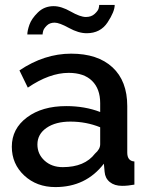

<svg xmlns="http://www.w3.org/2000/svg" viewBox="-20 -750 604 780"><path d="M205 10Q129 10 78.5 -37Q28 -84 28 -154Q28 -227 89.5 -273Q151 -319 249 -319Q325 -319 387 -295V-331Q387 -389 354 -421.5Q321 -454 259 -454Q181 -454 93 -394L59 -464Q160 -532 269 -532Q377 -532 437 -476.5Q497 -421 497 -319V-130Q497 -96 526 -94V0Q500 5 476 5Q445 5 426 -10.5Q407 -26 405 -52L402 -85Q329 10 205 10ZM235 -71Q324 -71 366 -126Q387 -144 387 -164V-233Q330 -256 266 -256Q206 -256 169 -230.5Q132 -205 132 -163Q132 -124 161 -97.5Q190 -71 235 -71ZM332 -615Q299 -615 260 -636.5Q221 -658 202 -658Q182 -658 170 -646Q158 -634 155.5 -624.5Q153 -615 153 -610H91Q91 -625 99.5 -649.5Q108 -674 134 -699.5Q160 -725 198 -725Q229 -725 267.5 -703Q306 -681 329 -681Q351 -681 364.5 -693.5Q378 -706 380.5 -715Q383 -724 383 -730H446Q446 -703 417 -659Q388 -615 332 -615Z"/></svg>

Font: Raleway
Style: Regular
Weight: 600
Designer: Matt McInerney, Pablo Impallari, Rodrigo Fuenzalida
Foundry: Matt McInerney, Pablo Impallari, Rodrigo Fuenzalida
Version: Version 1.000;PS 001.001;hotconv 1.0.56; ttfautohint (v1.5)